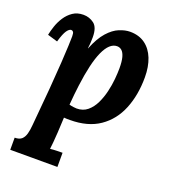

<svg xmlns="http://www.w3.org/2000/svg" viewBox="-139 -612 854 968"><g transform="rotate(20 287.5 -128.0)"><path d="M28 255V190Q53 190 65.5 178.5Q78 167 83.5 146.5Q89 126 91 100Q102 -17 109 -102.5Q116 -188 119.5 -246Q123 -304 124.5 -338.5Q126 -373 126 -389Q126 -407 121.5 -412.5Q117 -418 111 -418Q100 -418 88 -401Q76 -384 63 -339L9 -355Q13 -376 22 -403Q31 -430 47 -454.5Q63 -479 86.5 -495Q110 -511 143 -511Q175 -511 200 -492Q225 -473 225 -420Q225 -401 224 -389Q223 -377 221 -360H222Q246 -420 275.5 -453Q305 -486 336 -498.5Q367 -511 393 -511Q441 -511 474 -487Q507 -463 524 -420Q541 -377 541 -320Q541 -225 510.5 -150Q480 -75 417.5 -32Q355 11 259 11Q254 11 244.5 11Q235 11 227 10Q225 58 223 90.5Q221 123 219 144.5Q217 166 215 182Q231 180 251 179.5Q271 179 281 179V255ZM271 -55Q305 -55 328.5 -74.5Q352 -94 367 -125Q382 -156 390.5 -192Q399 -228 402 -261.5Q405 -295 405 -319Q405 -356 399 -378Q393 -400 382 -410Q371 -420 356 -420Q336 -420 318.5 -404Q301 -388 286.5 -356Q272 -324 261 -277Q250 -230 242 -168Q239 -143 236 -116.5Q233 -90 231 -61Q242 -58 253.5 -56.5Q265 -55 271 -55Z"/></g></svg>

Font: Lora Italic
Style: Italic
Weight: 400
Italic angle: -3°
Designer: Olga Karpushina, Alexei Vanyashin (Cyrillic)
Foundry: Cyreal
Version: Version 2.210; ttfautohint (v1.8.1.43-b0c9)